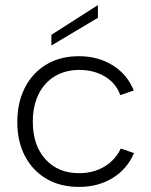

<svg xmlns="http://www.w3.org/2000/svg" viewBox="-20 -728 595 755"><path d="M365 -708V-658L182 -549V-591ZM290 7Q217 7 162.5 -25Q108 -57 78 -114.5Q48 -172 48 -248Q48 -325 78 -383.5Q108 -442 162.5 -474.5Q217 -507 290 -507Q366 -507 423.5 -471Q481 -435 506 -372L453 -354Q437 -400 393.5 -426.5Q350 -453 292 -453Q237 -453 195.5 -428Q154 -403 131.5 -357Q109 -311 109 -249Q109 -157 158.5 -102Q208 -47 291 -47Q347 -47 390 -72.5Q433 -98 455 -144L507 -126Q480 -63 423 -28Q366 7 290 7Z"/></svg>

Font: Albert Sans Light
Style: Regular
Weight: 300
Designer: Andreas Rasmussen
Foundry: a.Foundry
Version: Version 1.025